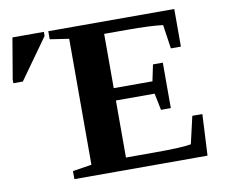

<svg xmlns="http://www.w3.org/2000/svg" viewBox="-115 -746 986 837"><g transform="rotate(-10 378.5 -327.5)"><path d="M148.9 -35.6 232.9 -48.8V-606.4L148.9 -619.1V-654.8H706.5V-488.3H662.1L646.5 -594.2Q591.8 -601.1 488.3 -601.1H386.7V-360.8H558.1L573.2 -433.1H616.7V-231.9H573.2L558.1 -306.2H386.7V-53.7H510.3Q636.2 -53.7 675.3 -61.5L703.1 -182.6H747.6L738.3 0H148.9ZM-40.5 -458V-474.1L-9.8 -655.3H129.4V-637.2L1.5 -458Z"/></g></svg>

Font: Liberation Serif
Style: Bold
Weight: 700
Designer: Steve Matteson
Foundry: Ascender Corporation
Version: Version 2.1.5